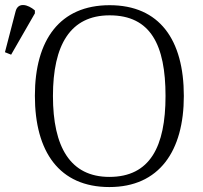

<svg xmlns="http://www.w3.org/2000/svg" viewBox="-84 -746 821 776"><path d="M-39 -525 57 -692V-704C29 -728 -11 -739 -21 -700L-64 -535ZM358 10C560 10 659 -136 659 -358C659 -585 561 -725 359 -725C158 -725 57 -585 57 -359C57 -132 156 10 358 10ZM358 -31C200 -31 130 -152 130 -358C130 -564 200 -684 359 -684C525 -684 585 -564 585 -358C585 -153 522 -31 358 -31Z"/></svg>

Font: Noto Serif Light
Style: Regular
Weight: 300
Designer: Monotype Design Team
Foundry: Monotype Imaging Inc.
Version: Version 2.013